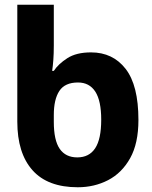

<svg xmlns="http://www.w3.org/2000/svg" viewBox="-20 -780 640 810"><path d="M308 10Q181 10 117 -62Q53 -134 53 -267V-760H207V-588Q207 -554 205 -527Q203 -500 200 -481H207Q226 -510 264 -534.5Q302 -559 364 -559Q456 -559 510 -489.5Q564 -420 564 -274Q564 -175 529 -112.5Q494 -50 436 -20Q378 10 308 10ZM306 -116Q356 -116 381.5 -154.5Q407 -193 407 -275Q407 -355 382 -393.5Q357 -432 309 -432Q254 -432 230.5 -396.5Q207 -361 207 -295V-266Q207 -188 232 -152Q257 -116 306 -116Z"/></svg>

Font: Noto Sans Mono ExtraBold
Style: Regular
Weight: 800
Designer: Monotype Design Team
Foundry: Monotype Imaging Inc.
Version: Version 2.014